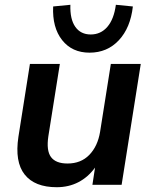

<svg xmlns="http://www.w3.org/2000/svg" viewBox="-20 -772 636 802"><path d="M217 10Q125 10 83 -43Q41 -96 57 -201L105 -505H230L182 -203Q173 -143 193 -116Q213 -89 262 -89Q318 -89 353 -125Q388 -161 398 -221L443 -505H568L488 0H366L377 -72Q348 -32 307.5 -11Q267 10 217 10ZM354 -552Q281 -552 239.5 -604.5Q198 -657 202 -745L274 -752Q272 -692 294.5 -660Q317 -628 359 -628Q401 -628 428.5 -660Q456 -692 464 -752L535 -745Q525 -656 476.5 -604Q428 -552 354 -552Z"/></svg>

Font: Mulish
Style: Bold Italic
Weight: 700
Italic angle: -9°
Designer: Vernon Adams
Foundry: Vernon Adams
Version: Version 3.603; ttfautohint (v1.8.3)